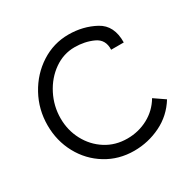

<svg xmlns="http://www.w3.org/2000/svg" viewBox="-160 -865 1037 1040"><g transform="rotate(-30 358.0 -345.0)"><path d="M53 -337Q53 -436 99.5 -521Q146 -606 224.5 -656.5Q303 -707 396 -707Q487 -707 562 -666.5Q637 -626 635 -520H556Q559 -583 506.5 -607Q454 -631 391 -631Q321 -631 262 -589.5Q203 -548 168 -479.5Q133 -411 133 -334Q133 -260 166.5 -197Q200 -134 259 -96.5Q318 -59 393 -59Q463 -59 522.5 -91Q582 -123 617 -182L684 -136Q637 -60 558.5 -21.5Q480 17 392 17Q296 17 218.5 -30.5Q141 -78 97 -159Q53 -240 53 -337Z"/></g></svg>

Font: Bellota Text
Style: Bold
Weight: 700
Designer: Kemie Guaida
Foundry: Kemie Guaida
Version: Version 4.001